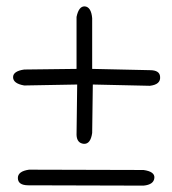

<svg xmlns="http://www.w3.org/2000/svg" viewBox="-20 -625 540 602"><path d="M269 -409 450 -405Q481 -405 482 -384Q484 -360 450 -356L271 -360L269 -208Q264 -173 243 -174Q221 -176 220 -202L222 -360L56 -357Q21 -363 21 -383Q21 -402 56 -407L220 -409V-572Q227 -606 246 -605Q266 -603 269 -568ZM430 -92Q466 -87 464 -67Q462 -46 430 -43L69 -44Q36 -44 36 -67Q36 -88 71 -93Z"/></svg>

Font: Yomogi
Style: Regular
Weight: 400
Designer: satsuyako
Foundry: satsuyako
Version: Version 3.100